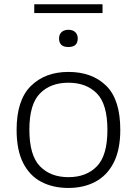

<svg xmlns="http://www.w3.org/2000/svg" viewBox="-20 -896 660 925"><path d="M309.5 9.5Q235 9.5 178.8 -20Q122.5 -49.5 91.2 -111.5Q60 -173.5 60 -270.5Q60 -414 128.8 -481.8Q197.5 -549.5 309.5 -549.5Q423.5 -549.5 491.5 -483Q559.5 -416.5 559.5 -270.5Q559.5 -175 528 -113Q496.5 -51 440.2 -20.8Q384 9.5 309.5 9.5ZM309.5 -42.5Q396 -42.5 446.8 -94.8Q497.5 -147 497.5 -270Q497.5 -394 446.8 -445.8Q396 -497.5 309.5 -497.5Q223.5 -497.5 172.5 -445.8Q121.5 -394 121.5 -271.5Q121.5 -147.5 172.5 -95Q223.5 -42.5 309.5 -42.5ZM309.5 -669.5Q264.5 -669.5 264.5 -710.5Q264.5 -730 276.5 -741.2Q288.5 -752.5 309.5 -752.5Q330.5 -752.5 342.5 -741.2Q354.5 -730 354.5 -710.5Q354.5 -669.5 309.5 -669.5ZM145 -833V-875.5H474V-833Z"/></svg>

Font: Encode Sans Expanded Light
Style: Regular
Weight: 300
Width: 7
Designer: Multiple Designers
Foundry: Impallari Type
Version: Version 3.000; ttfautohint (v1.8.3) -l 8 -r 50 -G 200 -x 14 